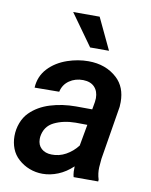

<svg xmlns="http://www.w3.org/2000/svg" viewBox="-85 -813 695 886"><g transform="rotate(10 262.5 -370.0)"><path d="M309.6 -750 379.4 -602.5H291L185.5 -750ZM319.8 0Q316.9 -10.3 315.9 -24.9V-49.8Q283.7 -19.5 247.6 -4.9Q211.4 9.8 175.3 9.8Q143.1 9.8 113.8 -1.5Q84.5 -12.7 61.5 -33.7Q39.6 -53.2 28.8 -80.8Q18.1 -108.4 18.1 -139.2Q18.1 -171.4 29.3 -201.2Q40.5 -231 61 -251.5Q98.1 -288.6 154.3 -305.9Q210.4 -323.2 273.9 -323.2L350.1 -322.8L356.4 -358.4Q357.9 -368.2 357.9 -376.5Q357.9 -408.7 339.6 -428.2Q321.3 -447.8 286.1 -448.7Q249 -449.2 221.2 -429.9Q193.4 -410.6 186 -376.5L70.8 -375.5Q73.7 -428.7 108.4 -466.1Q143.1 -503.4 197.3 -522Q246.1 -538.6 294.9 -538.6Q377 -538.6 430.2 -489.3Q473.6 -448.7 473.6 -378.9Q473.6 -364.3 472.7 -356.4L431.6 -105.5L428.2 -65.4Q426.8 -36.1 435.5 -8.8L435.1 0ZM322.3 -148.4 340.3 -248.5 285.2 -249Q228.5 -248.5 185.5 -227.5Q142.6 -206.5 135.7 -156.2Q135.3 -152.8 135.3 -146Q135.3 -118.2 153.3 -101.8Q171.4 -85.4 201.2 -85Q236.3 -84 267.8 -101.3Q299.3 -118.7 322.3 -148.4Z"/></g></svg>

Font: Mardoto Medium
Style: Italic
Weight: 500
Italic angle: -12°
Designer: Christian Robertson, Vahan Hovhannisyan
Foundry: Google
Version: Version 1.000